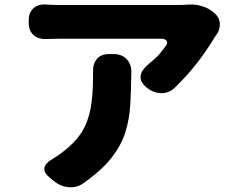

<svg xmlns="http://www.w3.org/2000/svg" viewBox="-20 -778 1040 842"><path d="M920 -721Q942 -702 944 -675.5Q946 -649 929 -625Q927 -623 929 -626Q931 -629 923 -617Q885 -554 842 -499Q799 -444 746 -393Q721 -369 687.5 -369.5Q654 -370 626 -392L623 -394Q595 -417 596.5 -442Q598 -467 624 -490Q648 -511 660 -521.5Q672 -532 681 -543Q690 -554 706 -575Q717 -589 711 -598.5Q705 -608 688 -608Q654 -608 605 -608Q556 -608 500.5 -608Q445 -608 391.5 -608Q338 -608 296 -608Q254 -608 233 -608Q225 -608 207 -607.5Q189 -607 184 -607Q149 -605 127.5 -624Q106 -643 106 -678V-689Q106 -724 127.5 -742.5Q149 -761 183 -758Q188 -758 205 -757Q222 -756 233 -756Q251 -756 292.5 -756Q334 -756 388.5 -756Q443 -756 501.5 -756Q560 -756 612.5 -756Q665 -756 702.5 -756Q740 -756 752 -756Q777 -756 784.5 -756.5Q792 -757 808 -758Q837 -760 867.5 -750.5Q898 -741 920 -721ZM478 -541Q513 -541 534.5 -519.5Q556 -498 556 -463Q555 -386 551.5 -321.5Q548 -257 530 -199Q512 -141 469 -86Q426 -31 345 26Q317 46 281.5 43Q246 40 219 18L198 1Q171 -21 175 -42Q179 -63 209 -80Q212 -82 225.5 -90.5Q239 -99 252 -109Q308 -151 337 -196.5Q366 -242 377 -301Q388 -360 388 -441Q388 -459 388 -461.5Q388 -464 388 -462Q388 -460 388 -463Q387 -498 405 -519.5Q423 -541 458 -541Z"/></svg>

Font: Chiron GoRound TC H
Style: Regular
Weight: 900
Designer: Ryoko NISHIZUKA 西塚涼子 (kana, bopomofo & ideographs); Paul D. Hunt (Latin, Greek & Cyrillic); Sandoll Communications 산돌커뮤니
Foundry: Adobe
Version: Version 1.000;hotconv 1.1.1;makeotfexe 2.6.0